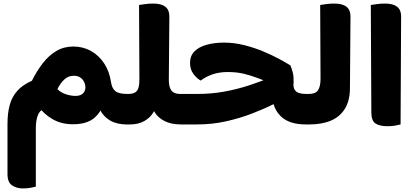

<svg xmlns="http://www.w3.org/2000/svg" viewBox="-20 -698 2327 1077"><path d="M107 359Q74 359 48 342Q22 325 22 278V-2Q22 -63 34.5 -109Q47 -155 77 -188.5Q107 -222 159 -245Q187 -301 220.5 -344Q254 -387 296 -412Q338 -437 392 -437Q446 -437 490.5 -412Q535 -387 564.5 -342Q594 -297 603 -236Q608 -202 627.5 -186.5Q647 -171 695 -171H698V0H692Q635 0 597.5 -22Q560 -44 540.5 -83.5Q521 -123 516 -178L567 -138Q556 -81 514 -41Q472 -1 389 -1Q322 -1 272.5 -31Q223 -61 201 -96L242 -94Q206 -84 193.5 -54.5Q181 -25 181 22V349Q170 352 150.5 355.5Q131 359 107 359ZM404 -160Q431 -160 445 -173.5Q459 -187 459 -207Q459 -224 451.5 -239Q444 -254 430 -263.5Q416 -273 394 -273Q362 -273 339.5 -251Q317 -229 302 -198Q321 -179 349 -169.5Q377 -160 404 -160ZM698 0V-171Q708 -155 713 -134Q718 -113 718 -86Q718 -59 713 -37Q708 -15 698 0Z M682 0V-171H699Q723 -171 737 -179Q751 -187 756.5 -205Q762 -223 762 -252L760 -670Q772 -672 794 -675Q816 -678 840 -678Q930 -678 930 -607L927 -252Q927 -222 934 -204Q941 -186 955.5 -178.5Q970 -171 991 -171H1007V0H995Q940 0 903 -19Q866 -38 847.5 -68.5Q829 -99 828 -134L859 -135Q859 -100 841 -69Q823 -38 789.5 -19Q756 0 710 0ZM1007 0V-171Q1017 -155 1022 -134Q1027 -113 1027 -86Q1027 -59 1022 -37Q1017 -15 1007 0Z M1695 0Q1603 0 1556.5 -44.5Q1510 -89 1508 -159L1626 -225Q1626 -205 1634 -193Q1642 -181 1658 -176Q1674 -171 1698 -171H1714V0ZM1714 0V-171Q1724 -155 1729 -134Q1734 -113 1734 -86Q1734 -59 1729 -37Q1724 -15 1714 0ZM1508 -268 1532 -220Q1475 -241 1432.5 -257.5Q1390 -274 1349 -284Q1308 -294 1257 -294Q1211 -294 1172.5 -281Q1134 -268 1106 -246Q1085 -257 1065.5 -282.5Q1046 -308 1046 -345Q1046 -385 1071 -410Q1096 -435 1139.5 -447Q1183 -459 1236 -459Q1294 -459 1351 -444.5Q1408 -430 1458 -409Q1508 -388 1547.5 -366.5Q1587 -345 1609 -331Q1617 -312 1622.5 -290.5Q1628 -269 1627 -237Q1626 -212 1622.5 -194.5Q1619 -177 1612 -164Q1571 -142 1515 -114Q1459 -86 1391 -60Q1323 -34 1246 -17Q1169 0 1086 0H991V-171H1086Q1166 -171 1237.5 -184Q1309 -197 1376.5 -219Q1444 -241 1508 -268Z M1698 0V-171H1712Q1750 -171 1764 -192Q1778 -213 1778 -256L1776 -670Q1788 -672 1810 -675Q1832 -678 1856 -678Q1946 -678 1946 -607L1943 -205Q1943 -134 1915 -88.5Q1887 -43 1836.5 -21.5Q1786 0 1716 0Z M2154 10Q2109 10 2086 -5.5Q2063 -21 2063 -68L2060 -670Q2072 -672 2094 -675Q2116 -678 2140 -678Q2230 -678 2230 -607L2227 0Q2216 3 2197 6.5Q2178 10 2154 10Z"/></svg>

Font: Baloo Bhaijaan 2 ExtraBold
Style: Regular
Weight: 800
Designer: Sanskriti Dholi, Noopur Datye and Ek Type
Foundry: Ek Type
Version: Version 1.701